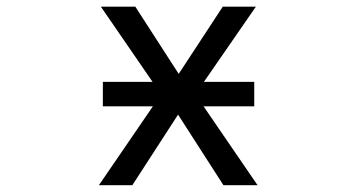

<svg xmlns="http://www.w3.org/2000/svg" viewBox="-20 -544 1040 566"><path d="M283.2 -230.5V-302.7H429.7L277.3 -524.4H378.9L506.8 -326.2L636.7 -524.4H734.4L581.1 -302.7H729.5V-230.5H580.1L739.3 2H638.7L504.9 -206.1L370.1 2H271.5L430.7 -230.5Z"/></svg>

Font: GenEi Gothic M Regular
Style: Regular
Weight: 400
Designer: o_tamon (Modified); [Source Han Sans]
Ryoko NISHIZUKA  (kana & ideographs); Paul D. Hunt (Latin, Greek & Cyrillic); Wenl
Version: Version 1.1a;Original Version 1.004